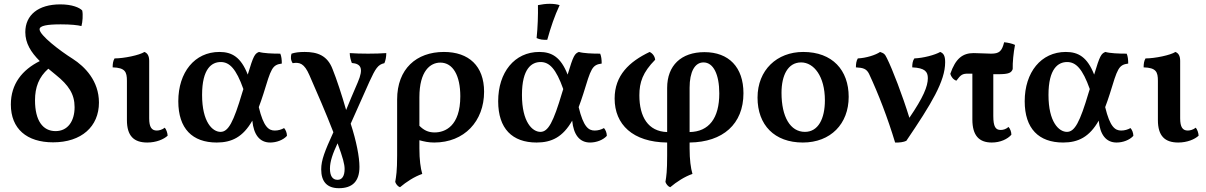

<svg xmlns="http://www.w3.org/2000/svg" viewBox="-20 -740 6338 1009"><path d="M362 -431C295 -473 188 -555 188 -586C188 -605 228 -612 299 -612C353 -612 389 -608 408 -603C414 -624 417 -664 412 -685C398 -700 359 -717 297 -717C181 -717 113 -661 113 -571C113 -513 142 -466 189 -419C97 -373 37 -299 37 -191C37 -63 121 8 259 8C408 8 500 -75 500 -201C500 -315 426 -390 362 -431ZM272 -51C205 -51 164 -106 164 -213C164 -281 184 -335 234 -379C247 -368 260 -357 274 -346C340 -293 372 -246 372 -177C372 -103 336 -51 272 -51Z M754 9C801 9 841 -8 861 -27C860 -43 854 -59 846 -69C832 -58 816 -54 804 -54C777 -54 764 -72 764 -118V-420C764 -448 754 -461 739 -467C713 -450 631 -433 582 -433C574 -420 572 -404 572 -386C638 -384 647 -362 647 -315V-109C647 -26 683 9 754 9Z M1473 -67C1459 -59 1442 -54 1424 -54C1392 -54 1365 -73 1340 -177C1348 -198 1356 -221 1364 -246C1405 -380 1410 -399 1461 -406C1461 -427 1459 -444 1453 -458C1410 -458 1365 -460 1341 -467C1319 -458 1312 -448 1282 -348C1246 -440 1199 -467 1133 -467C1003 -467 917 -360 917 -208C917 -64 991 9 1119 9C1198 9 1257 -20 1306 -106C1313 -33 1344 9 1400 9C1433 9 1468 -4 1488 -26C1488 -41 1482 -57 1473 -67ZM1139 -47C1097 -47 1042 -98 1042 -241C1042 -380 1093 -414 1140 -414C1186 -414 1221 -379 1259 -272L1253 -253C1207 -98 1180 -47 1139 -47Z M1914 -458C1880 -458 1844 -459 1818 -461C1818 -444 1823 -424 1829 -409C1877 -405 1892 -381 1860 -307C1834 -246 1816 -205 1799 -162C1777 -239 1748 -327 1728 -376C1701 -448 1649 -467 1581 -467C1551 -467 1530 -464 1512 -458C1507 -443 1507 -424 1518 -408C1555 -414 1579 -407 1606 -345C1648 -249 1690 -153 1732 -45C1687 54 1668 101 1668 150C1668 215 1699 249 1761 249C1832 249 1869 213 1869 137C1869 85 1853 2 1823 -90L1922 -312C1953 -379 1966 -401 2000 -408C2006 -421 2010 -441 2010 -461C1985 -459 1947 -458 1914 -458ZM1754 205C1727 205 1714 184 1714 146C1714 108 1729 66 1754 13C1782 89 1791 123 1791 148C1791 186 1777 205 1754 205Z M2313 -467C2168 -467 2067 -378 2067 -217V77C2067 160 2062 186 2057 216C2061 227 2069 239 2082 244C2115 216 2158 188 2199 174C2190 143 2184 99 2184 40V-3C2210 4 2232 9 2262 9C2420 9 2524 -103 2524 -258C2524 -393 2444 -467 2313 -467ZM2264 -44C2229 -44 2206 -57 2184 -79V-229C2184 -368 2242 -411 2294 -411C2361 -411 2399 -342 2399 -234C2399 -76 2318 -44 2264 -44Z M2856 -531C2875 -599 2894 -655 2921 -713C2906 -718 2887 -720 2868 -720C2848 -720 2827 -717 2807 -713C2808 -660 2806 -598 2800 -540C2817 -532 2833 -530 2856 -531ZM3154 -67C3140 -59 3123 -54 3105 -54C3073 -54 3046 -73 3021 -177C3029 -198 3037 -221 3045 -246C3086 -380 3091 -399 3142 -406C3142 -427 3140 -444 3134 -458C3091 -458 3046 -460 3022 -467C3000 -458 2993 -448 2963 -348C2927 -440 2880 -467 2814 -467C2684 -467 2598 -360 2598 -208C2598 -64 2672 9 2800 9C2879 9 2938 -20 2987 -106C2994 -33 3025 9 3081 9C3114 9 3149 -4 3169 -26C3169 -41 3163 -57 3154 -67ZM2820 -47C2778 -47 2723 -98 2723 -241C2723 -380 2774 -414 2821 -414C2867 -414 2902 -379 2940 -272L2934 -253C2888 -98 2861 -47 2820 -47Z M3887 -250C3887 -387 3810 -466 3682 -466C3560 -466 3486 -396 3486 -278V-46C3386 -49 3340 -126 3340 -239C3340 -308 3358 -360 3423 -426C3421 -445 3409 -460 3394 -467C3287 -416 3210 -344 3210 -222C3210 -86 3305 7 3486 9V77C3486 160 3482 186 3477 216C3481 227 3489 239 3502 244C3535 216 3578 188 3619 174C3610 143 3604 99 3604 40V9C3779 7 3887 -88 3887 -250ZM3677 -412C3729 -412 3760 -349 3760 -249C3760 -119 3706 -48 3604 -46V-279C3604 -362 3631 -412 3677 -412Z M4199 9C4345 9 4440 -89 4440 -231C4440 -371 4355 -467 4201 -467C4063 -467 3961 -372 3961 -227C3961 -83 4050 9 4199 9ZM4210 -47C4133 -47 4087 -126 4087 -252C4087 -345 4121 -412 4190 -412C4257 -412 4315 -339 4315 -213C4315 -116 4280 -47 4210 -47Z M4921 -467C4893 -451 4833 -435 4785 -433C4776 -420 4774 -404 4774 -386C4841 -383 4856 -363 4856 -329C4856 -286 4832 -228 4759 -121C4723 -238 4670 -376 4641 -434C4630 -457 4625 -460 4605 -467C4582 -451 4532 -435 4488 -433C4480 -420 4478 -404 4478 -386C4517 -384 4534 -378 4547 -352C4597 -245 4645 -120 4684 9C4705 10 4729 7 4743 0C4875 -195 4947 -313 4947 -413C4947 -448 4938 -460 4921 -467Z M5226 -350C5283 -350 5295 -358 5302 -377C5301 -412 5306 -462 5314 -504C5300 -511 5277 -516 5257 -518C5245 -470 5231 -458 5188 -458C5160 -458 5128 -461 5097 -461C5039 -461 5002 -433 4974 -352C4978 -337 4990 -321 5006 -316C5029 -347 5037 -353 5068 -353H5090V-112C5090 -28 5125 9 5192 9C5237 9 5275 -9 5295 -32C5295 -47 5289 -63 5280 -73C5268 -62 5253 -57 5239 -57C5212 -57 5200 -74 5200 -131V-350Z M5921 -67C5907 -59 5890 -54 5872 -54C5840 -54 5813 -73 5788 -177C5796 -198 5804 -221 5812 -246C5853 -380 5858 -399 5909 -406C5909 -427 5907 -444 5901 -458C5858 -458 5813 -460 5789 -467C5767 -458 5760 -448 5730 -348C5694 -440 5647 -467 5581 -467C5451 -467 5365 -360 5365 -208C5365 -64 5439 9 5567 9C5646 9 5705 -20 5754 -106C5761 -33 5792 9 5848 9C5881 9 5916 -4 5936 -26C5936 -41 5930 -57 5921 -67ZM5587 -47C5545 -47 5490 -98 5490 -241C5490 -380 5541 -414 5588 -414C5634 -414 5669 -379 5707 -272L5701 -253C5655 -98 5628 -47 5587 -47Z M6172 9C6219 9 6259 -8 6279 -27C6278 -43 6272 -59 6264 -69C6250 -58 6234 -54 6222 -54C6195 -54 6182 -72 6182 -118V-420C6182 -448 6172 -461 6157 -467C6131 -450 6049 -433 6000 -433C5992 -420 5990 -404 5990 -386C6056 -384 6065 -362 6065 -315V-109C6065 -26 6101 9 6172 9Z"/></svg>

Font: Vollkorn Semibold
Style: Regular
Weight: 600
Designer: Friedrich Althausen
Foundry: Friedrich Althausen
Version: Version 4.015;PS 004.015;hotconv 1.0.88;makeotf.lib2.5.64775